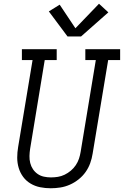

<svg xmlns="http://www.w3.org/2000/svg" viewBox="-20 -998 662 1026"><path d="M251 8Q222 8 194.5 2.5Q167 -3 143.5 -17Q120 -31 104 -52.5Q88 -74 80 -100.5Q72 -127 72 -155.5Q72 -184 77 -213L154 -677H97V-735H283V-677H219L141 -203Q138 -184 137.5 -164.5Q137 -145 141.5 -127Q146 -109 156 -94Q166 -79 181 -68.5Q196 -58 214.5 -54Q233 -50 252 -50Q271 -50 289.5 -53Q308 -56 325.5 -64.5Q343 -73 358.5 -86Q374 -99 385 -115.5Q396 -132 402 -150Q408 -168 411 -187L492 -677H436V-735H622V-677H558L475 -177Q471 -151 462 -126Q453 -101 437.5 -79Q422 -57 400 -39.5Q378 -22 353 -11Q328 0 302 4Q276 8 251 8ZM341 -803 241 -937 299 -973 383 -847 509 -978 559 -932 413 -803Z"/></svg>

Font: Iosevka Slab LtExObl
Style: Regular
Weight: 300
Width: 7
Italic angle: -9°
Monospace: yes
Designer: Belleve Invis
Foundry: Belleve Invis
Version: Version 11.1.0; ttfautohint (v1.8.3)